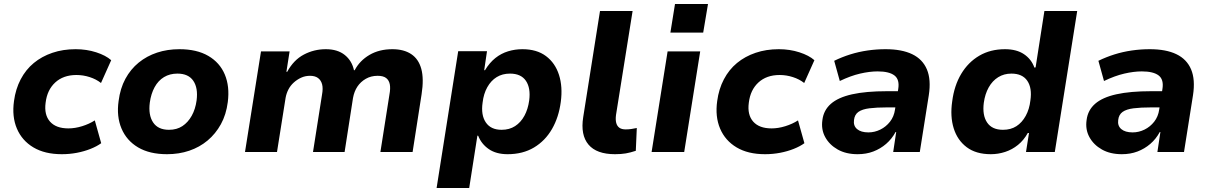

<svg xmlns="http://www.w3.org/2000/svg" viewBox="-20 -760 6052 960"><path d="M289 11Q204 11 147 -23Q90 -57 64.5 -117Q39 -177 50 -255Q58 -315 83.5 -363.5Q109 -412 149 -445Q189 -478 242 -496Q295 -514 358 -514Q413 -514 461 -498.5Q509 -483 536 -459L485 -345Q461 -364 428.5 -374.5Q396 -385 362 -385Q329 -385 302.5 -375.5Q276 -366 256 -347.5Q236 -329 224 -304Q212 -279 208 -246Q200 -186 230 -152Q260 -118 322 -118Q355 -118 390.5 -129Q426 -140 454 -158L486 -44Q464 -28 432.5 -15.5Q401 -3 364.5 4Q328 11 289 11Z M815 11Q728 11 670.5 -23Q613 -57 587.5 -117.5Q562 -178 573 -255Q581 -318 607 -366Q633 -414 673.5 -447Q714 -480 765.5 -497Q817 -514 877 -514Q964 -514 1021.5 -480.5Q1079 -447 1104 -387.5Q1129 -328 1119 -250Q1111 -187 1084.5 -139Q1058 -91 1018 -57.5Q978 -24 926.5 -6.5Q875 11 815 11ZM825 -111Q864 -111 892 -129.5Q920 -148 938.5 -181Q957 -214 963 -258Q971 -320 946.5 -356Q922 -392 867 -392Q829 -392 800 -374.5Q771 -357 753 -324Q735 -291 729 -247Q721 -185 745.5 -148Q770 -111 825 -111Z M1205 0 1285 -503H1428L1412 -401H1416Q1448 -460 1499 -487Q1550 -514 1609 -514Q1668 -514 1704 -485Q1740 -456 1750 -408L1754 -410Q1779 -457 1827.5 -485.5Q1876 -514 1942 -514Q1999 -514 2036 -489.5Q2073 -465 2086.5 -415.5Q2100 -366 2088 -289L2043 0H1882L1927 -286Q1933 -318 1929 -338.5Q1925 -359 1910.5 -370Q1896 -381 1868 -381Q1835 -381 1809 -366Q1783 -351 1767 -327Q1751 -303 1745 -270L1703 0H1545L1590 -286Q1596 -318 1590.5 -338.5Q1585 -359 1570 -370Q1555 -381 1530 -381Q1506 -381 1485.5 -371.5Q1465 -362 1448.5 -347Q1432 -332 1422 -312.5Q1412 -293 1408 -271L1365 0Z M2163 180 2271 -504H2415L2401 -409H2405Q2428 -447 2457 -470Q2486 -493 2520.5 -503.5Q2555 -514 2592 -514Q2664 -514 2710 -479.5Q2756 -445 2775 -385.5Q2794 -326 2784 -251Q2774 -174 2740 -115Q2706 -56 2650 -22.5Q2594 11 2518 11Q2461 11 2424 -14.5Q2387 -40 2371 -81L2367 -82L2326 180ZM2488 -111Q2527 -111 2555.5 -129.5Q2584 -148 2602 -181Q2620 -214 2626 -258Q2634 -320 2609.5 -356Q2585 -392 2530 -392Q2492 -392 2463.5 -374.5Q2435 -357 2416.5 -324Q2398 -291 2393 -247Q2384 -185 2409 -148Q2434 -111 2488 -111Z M3055 11Q2963 11 2922.5 -37Q2882 -85 2896 -174L2980 -705H3143L3060 -185Q3057 -162 3061 -146Q3065 -130 3076.5 -121.5Q3088 -113 3108 -113Q3123 -113 3136.5 -115Q3150 -117 3164 -120L3159 -6Q3132 3 3109 7Q3086 11 3055 11Z M3332 -597 3355 -740H3520L3496 -597ZM3238 0 3318 -503H3481L3401 0Z M3805 11Q3720 11 3663 -23Q3606 -57 3580.5 -117Q3555 -177 3566 -255Q3574 -315 3599.5 -363.5Q3625 -412 3665 -445Q3705 -478 3758 -496Q3811 -514 3874 -514Q3929 -514 3977 -498.5Q4025 -483 4052 -459L4001 -345Q3977 -364 3944.5 -374.5Q3912 -385 3878 -385Q3845 -385 3818.5 -375.5Q3792 -366 3772 -347.5Q3752 -329 3740 -304Q3728 -279 3724 -246Q3716 -186 3746 -152Q3776 -118 3838 -118Q3871 -118 3906.5 -129Q3942 -140 3970 -158L4002 -44Q3980 -28 3948.5 -15.5Q3917 -3 3880.5 4Q3844 11 3805 11Z M4268 11Q4210 11 4168.5 -12.5Q4127 -36 4106 -74.5Q4085 -113 4092 -160Q4098 -209 4134.5 -241Q4171 -273 4240.5 -288.5Q4310 -304 4415 -304H4489L4477 -223H4415Q4363 -223 4327 -218.5Q4291 -214 4272 -200.5Q4253 -187 4250 -160Q4246 -131 4265.5 -114.5Q4285 -98 4322 -98Q4353 -98 4381.5 -112Q4410 -126 4430 -151.5Q4450 -177 4455 -212L4471 -314Q4479 -362 4452.5 -382.5Q4426 -403 4368 -403Q4328 -403 4280.5 -392Q4233 -381 4179 -355L4151 -456Q4190 -475 4231.5 -488Q4273 -501 4317.5 -507.5Q4362 -514 4408 -514Q4489 -514 4541 -489Q4593 -464 4614.5 -413Q4636 -362 4624 -284L4579 0H4446L4461 -100H4458Q4439 -65 4410.5 -40.5Q4382 -16 4346.5 -2.5Q4311 11 4268 11Z M4934 11Q4860 11 4813.5 -24Q4767 -59 4748.5 -118.5Q4730 -178 4741 -253Q4751 -332 4786 -390.5Q4821 -449 4876.5 -481.5Q4932 -514 5005 -514Q5063 -514 5100 -489Q5137 -464 5152 -422L5158 -423L5202 -705H5366L5254 0H5110L5125 -95H5119Q5099 -59 5070 -35.5Q5041 -12 5006 -0.5Q4971 11 4934 11ZM4995 -111Q5034 -111 5062 -129Q5090 -147 5108.5 -180.5Q5127 -214 5132 -258Q5141 -320 5116.5 -356Q5092 -392 5037 -392Q5000 -392 4971 -374Q4942 -356 4923.5 -323Q4905 -290 4899 -246Q4891 -184 4915.5 -147.5Q4940 -111 4995 -111Z M5589 11Q5531 11 5489.5 -12.5Q5448 -36 5427 -74.5Q5406 -113 5413 -160Q5419 -209 5455.5 -241Q5492 -273 5561.5 -288.5Q5631 -304 5736 -304H5810L5798 -223H5736Q5684 -223 5648 -218.5Q5612 -214 5593 -200.5Q5574 -187 5571 -160Q5567 -131 5586.5 -114.5Q5606 -98 5643 -98Q5674 -98 5702.5 -112Q5731 -126 5751 -151.5Q5771 -177 5776 -212L5792 -314Q5800 -362 5773.5 -382.5Q5747 -403 5689 -403Q5649 -403 5601.5 -392Q5554 -381 5500 -355L5472 -456Q5511 -475 5552.5 -488Q5594 -501 5638.5 -507.5Q5683 -514 5729 -514Q5810 -514 5862 -489Q5914 -464 5935.5 -413Q5957 -362 5945 -284L5900 0H5767L5782 -100H5779Q5760 -65 5731.5 -40.5Q5703 -16 5667.5 -2.5Q5632 11 5589 11Z"/></svg>

Font: Nunito Sans 7pt ExtraBold
Style: Italic
Weight: 800
Italic angle: -9°
Designer: Vernon Adams
Foundry: Vernon Adams
Version: Version 3.101;gftools[0.9.27]